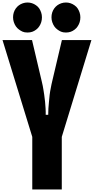

<svg xmlns="http://www.w3.org/2000/svg" viewBox="-20 -1509 748 1529"><path d="M235 -1190 312 -863Q318 -839 320.5 -825Q323 -811 325.5 -796.5Q328 -782 332 -755Q336 -729 339 -698Q342 -667 343 -645Q343 -633 344 -620Q344 -607 344 -595H364Q364 -617 365.5 -645.5Q367 -674 370 -699Q372 -726 375.5 -754.5Q379 -783 385 -811Q387 -824 390 -837Q393 -850 396 -863L473 -1190H708L472 -419V0H237V-419L0 -1190ZM84 -1371Q84 -1411 106 -1442Q127 -1471 162 -1483Q180 -1489 199 -1489Q236 -1489 267 -1467Q283 -1456 292.5 -1441.5Q302 -1427 308 -1409Q314 -1391 314 -1371Q314 -1331 293 -1300Q284 -1285 268 -1273Q252 -1261 237 -1256Q220 -1250 199 -1250Q175 -1250 159.5 -1257Q144 -1264 131 -1274Q103 -1294 90 -1333Q84 -1351 84 -1371ZM390 -1371Q390 -1411 412 -1442Q433 -1471 468 -1483Q486 -1489 505 -1489Q542 -1489 573 -1467Q589 -1456 598.5 -1441.5Q608 -1427 614 -1409Q620 -1391 620 -1371Q620 -1331 599 -1300Q590 -1285 574 -1273Q558 -1261 543 -1256Q526 -1250 505 -1250Q481 -1250 465.5 -1257Q450 -1264 437 -1274Q409 -1294 396 -1333Q390 -1351 390 -1371Z"/></svg>

Font: Boldonse
Style: Regular
Weight: 400
Designer: Universitype Foundry
Foundry: Universitype Foundry
Version: Version 1.000; ttfautohint (v1.8.4.7-5d5b)